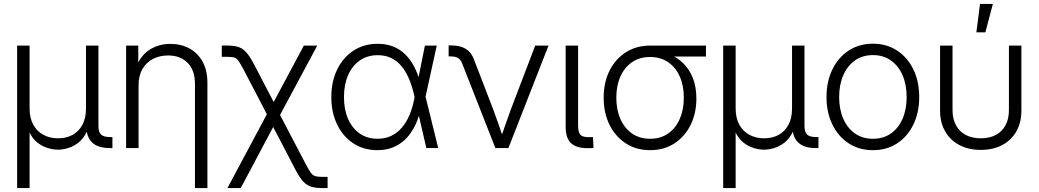

<svg xmlns="http://www.w3.org/2000/svg" viewBox="-20 -755 5296 979"><path d="M67.4 204.1V-522.5H130.9V-202.6Q130.9 -152.8 149.9 -118.7Q168.9 -84.5 201.9 -67.1Q234.9 -49.8 275.9 -49.8Q317.9 -49.8 349.9 -67.1Q381.8 -84.5 400.1 -118.4Q418.5 -152.3 418.5 -202.6V-522.5H481.9V-113.3Q481.9 -81.5 495.4 -68.8Q508.8 -56.2 540.5 -56.2H553.2V0H539.6Q479.5 0 449.7 -28.6Q419.9 -57.1 419.9 -113.3V-173.8H439Q439 -120.1 423.1 -85Q407.2 -49.8 382.1 -29.5Q356.9 -9.3 328.6 -0.5Q300.3 8.3 275.4 8.3Q251 8.3 222.4 -0.5Q193.8 -9.3 168.9 -29.5Q144 -49.8 128.2 -85Q112.3 -120.1 112.3 -173.8H130.9V204.1Z M686.5 -319.3V0H623V-522.5H685.1V-398.9H669.4Q691.9 -467.3 739.5 -499.3Q787.1 -531.2 848.6 -531.2Q902.8 -531.2 945.6 -508.1Q988.3 -484.9 1012.9 -440.7Q1037.6 -396.5 1037.6 -331.5V204.1H974.1V-327.6Q974.1 -396.5 937 -434.3Q899.9 -472.2 836.9 -472.2Q794.4 -472.2 760.5 -454.8Q726.6 -437.5 706.5 -403.3Q686.5 -369.1 686.5 -319.3Z M1139.6 204.1 1358.9 -206.5H1388.2L1539.6 83Q1555.7 113.8 1565.9 127.2Q1576.2 140.6 1589.6 143.8Q1603 147 1629.4 147H1650.4V204.1H1629.4Q1593.3 204.1 1569.8 198Q1546.4 191.9 1527.3 171.9Q1508.3 151.9 1486.3 109.9L1373 -107.4L1207.5 204.1ZM1360.4 -134.8 1221.7 -400.9Q1205.1 -432.1 1195.1 -445.8Q1185.1 -459.5 1171.9 -462.4Q1158.7 -465.3 1131.8 -465.3H1110.8V-522.9H1131.8Q1168 -522.9 1191.4 -516.8Q1214.8 -510.7 1233.9 -490.2Q1252.9 -469.7 1274.9 -427.7L1375.5 -234.9L1529.3 -522.5H1597.7L1389.6 -134.8Z M1904.8 10.7Q1835 10.7 1782 -23.9Q1729 -58.6 1699.2 -119.9Q1669.4 -181.2 1669.4 -260.3Q1669.4 -339.8 1699.5 -401.1Q1729.5 -462.4 1782.7 -497.1Q1835.9 -531.7 1905.3 -531.7Q1948.7 -531.7 1983.4 -518.3Q2018.1 -504.9 2044.2 -479.7Q2070.3 -454.6 2089.1 -420.2Q2107.9 -385.7 2119.6 -343.3H2141.6L2149.4 -263.7L2214.4 0H2153.8L2091.3 -272Q2080.6 -317.9 2064.5 -355.2Q2048.3 -392.6 2026.1 -418.9Q2003.9 -445.3 1974.1 -459.5Q1944.3 -473.6 1905.8 -473.6Q1854 -473.6 1815.2 -447Q1776.4 -420.4 1755.1 -372.3Q1733.9 -324.2 1733.9 -260.3Q1733.9 -196.3 1754.9 -148.4Q1775.9 -100.6 1814.5 -74Q1853 -47.4 1905.3 -47.4Q1943.4 -47.4 1973.9 -61.8Q2004.4 -76.2 2027.8 -102.8Q2051.3 -129.4 2067.1 -166.5Q2083 -203.6 2091.8 -248.5L2146.5 -522.5H2207L2149.4 -259.8L2141.6 -177.7H2120.1Q2108.4 -136.2 2089.6 -101.8Q2070.8 -67.4 2044.2 -42.2Q2017.6 -17.1 1982.9 -3.2Q1948.2 10.7 1904.8 10.7Z M2505.9 0 2336.9 -430.7Q2329.1 -450.7 2315.7 -459Q2302.2 -467.3 2279.3 -467.3H2267.6V-523.4H2280.8Q2325.2 -523.4 2353.8 -506.6Q2382.3 -489.7 2395.5 -455.1L2493.2 -201.2Q2508.3 -161.6 2521.7 -122.6Q2535.2 -83.5 2548.3 -44.9H2531.2Q2544.9 -83.5 2558.3 -122.8Q2571.8 -162.1 2586.4 -201.2L2709 -522.5H2776.9L2572.3 0Z M2981.4 0.5Q2920.4 1.5 2892.3 -24.4Q2864.3 -50.3 2864.3 -106.9V-522.5H2927.7V-114.7Q2927.7 -79.6 2940.2 -67.1Q2952.6 -54.7 2984.9 -55.7Q2989.7 -55.7 2994.6 -55.7Q2999.5 -55.7 3003.4 -56.2L3006.3 -1Q3001 0 2994.4 0.2Q2987.8 0.5 2981.4 0.5Z M3294.9 10.7Q3224.6 10.7 3171.4 -23.7Q3118.2 -58.1 3088.1 -118.4Q3058.1 -178.7 3058.1 -256.8Q3058.1 -335 3088.1 -394.8Q3118.2 -454.6 3171.4 -488.5Q3224.6 -522.5 3294.9 -522.5H3579.6V-466.8H3377L3294.9 -464.4Q3241.7 -464.4 3203.1 -438.2Q3164.6 -412.1 3143.6 -365.2Q3122.6 -318.4 3122.6 -256.8Q3122.6 -195.3 3143.6 -147.9Q3164.6 -100.6 3203.1 -74Q3241.7 -47.4 3294.9 -47.4Q3348.1 -47.4 3386.7 -74.2Q3425.3 -101.1 3446 -148.4Q3466.8 -195.8 3466.8 -256.8Q3466.8 -318.4 3446 -365Q3425.3 -411.6 3386.7 -438Q3348.1 -464.4 3294.9 -464.4V-496.6Q3345.2 -496.6 3387.9 -480.5Q3430.7 -464.4 3462.9 -433.3Q3495.1 -402.3 3512.9 -356.9Q3530.8 -311.5 3530.8 -252.9Q3530.8 -176.8 3501 -117.2Q3471.2 -57.6 3418.2 -23.4Q3365.2 10.7 3294.9 10.7Z M3667.5 204.1V-522.5H3731V-202.6Q3731 -152.8 3750 -118.7Q3769 -84.5 3802 -67.1Q3835 -49.8 3876 -49.8Q3918 -49.8 3950 -67.1Q3981.9 -84.5 4000.2 -118.4Q4018.6 -152.3 4018.6 -202.6V-522.5H4082V-113.3Q4082 -81.5 4095.5 -68.8Q4108.9 -56.2 4140.6 -56.2H4153.3V0H4139.6Q4079.6 0 4049.8 -28.6Q4020 -57.1 4020 -113.3V-173.8H4039.1Q4039.1 -120.1 4023.2 -85Q4007.3 -49.8 3982.2 -29.5Q3957 -9.3 3928.7 -0.5Q3900.4 8.3 3875.5 8.3Q3851.1 8.3 3822.5 -0.5Q3793.9 -9.3 3769 -29.5Q3744.1 -49.8 3728.3 -85Q3712.4 -120.1 3712.4 -173.8H3731V204.1Z M4431.2 10.7Q4360.8 10.7 4307.6 -23.9Q4254.4 -58.6 4224.4 -119.9Q4194.3 -181.2 4194.3 -260.3Q4194.3 -339.8 4224.4 -401.1Q4254.4 -462.4 4307.6 -497.3Q4360.8 -532.2 4431.2 -532.2Q4501 -532.2 4554.2 -497.3Q4607.4 -462.4 4637.2 -401.1Q4667 -339.8 4667 -260.3Q4667 -181.2 4637.2 -119.9Q4607.4 -58.6 4554.4 -23.9Q4501.5 10.7 4431.2 10.7ZM4431.2 -47.4Q4484.4 -47.4 4522.9 -74.5Q4561.5 -101.6 4582.3 -149.7Q4603 -197.8 4603 -260.3Q4603 -322.8 4582.3 -370.8Q4561.5 -418.9 4522.9 -446.5Q4484.4 -474.1 4431.2 -474.1Q4377.9 -474.1 4339.4 -446.8Q4300.8 -419.4 4279.8 -371.1Q4258.8 -322.8 4258.8 -260.3Q4258.8 -197.8 4279.8 -149.7Q4300.8 -101.6 4339.4 -74.5Q4377.9 -47.4 4431.2 -47.4Z M4981 9.3Q4918.5 9.3 4871.8 -15.4Q4825.2 -40 4799.3 -85Q4773.4 -129.9 4773.4 -191.4V-522.5H4836.9V-193.8Q4836.9 -148.9 4854.5 -116.5Q4872.1 -84 4904.3 -66.9Q4936.5 -49.8 4981 -49.8Q5025.4 -49.8 5057.6 -66.9Q5089.8 -84 5107.2 -116.5Q5124.5 -148.9 5124.5 -193.8V-522.5H5188V-191.4Q5188 -129.9 5162.4 -85Q5136.7 -40 5090.3 -15.4Q5043.9 9.3 4981 9.3ZM4958.5 -590.3 4977.1 -734.9H5042.5L5004.4 -590.3Z"/></svg>

Font: Inter 28pt Light
Style: Regular
Weight: 300
Designer: Rasmus Andersson
Foundry: rsms
Version: Version 4.001;git-66647c0bb